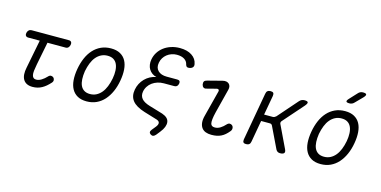

<svg xmlns="http://www.w3.org/2000/svg" viewBox="-87 -1259 3773 1902"><g transform="rotate(15 1800.0 -308.0)"><path d="M494 -530Q511 -530 518.5 -519Q526 -508 522.5 -490.5Q519 -473 508.5 -462Q498 -451 480 -451H295L249 -217Q241 -176 238 -148.5Q235 -121 239 -103.5Q243 -86 253 -77.5Q263 -69 280 -69Q307 -69 334.5 -86Q362 -103 385 -128Q399 -144 413.5 -144Q428 -144 439 -135Q450 -125 451 -109.5Q452 -94 439 -80Q419 -58 399.5 -41.5Q380 -25 359 -13.5Q338 -2 314.5 4Q291 10 264 10Q229 10 205 -2Q181 -14 168 -36.5Q155 -59 153 -90Q151 -121 159 -159L216 -451H98Q80 -451 72 -462Q64 -473 67.5 -490.5Q71 -508 82.5 -519Q94 -530 111 -530Z M818 10Q762 10 724.5 -11Q687 -32 666 -70Q645 -108 641 -160.5Q637 -213 648 -276Q659 -339 681.5 -391Q704 -443 738 -480.5Q772 -518 817.5 -539Q863 -560 920 -560Q976 -560 1014 -539Q1052 -518 1072.5 -480.5Q1093 -443 1097 -391Q1101 -339 1090 -277Q1079 -213 1055.5 -160.5Q1032 -108 998 -70Q964 -32 919 -11Q874 10 818 10ZM832 -69Q868 -69 897 -84Q926 -99 948.5 -126Q971 -153 986.5 -191.5Q1002 -230 1011 -277Q1019 -322 1017 -359.5Q1015 -397 1002.5 -424Q990 -451 966 -466Q942 -481 905 -481Q869 -481 839.5 -466Q810 -451 787.5 -424Q765 -397 750 -359Q735 -321 726 -275Q719 -229 721 -191Q723 -153 735.5 -126Q748 -99 772 -84Q796 -69 832 -69Z M1678 -598Q1672 -630 1643 -649Q1614 -668 1565 -668Q1536 -668 1510 -658.5Q1484 -649 1464 -633Q1444 -617 1430.5 -595Q1417 -573 1412 -546Q1402 -493 1433 -462.5Q1464 -432 1523 -432H1631Q1649 -432 1656 -423Q1663 -414 1660 -397Q1656 -379 1646.5 -370Q1637 -361 1619 -361H1513Q1479 -361 1449 -351.5Q1419 -342 1395 -324.5Q1371 -307 1355 -282Q1339 -257 1334 -227Q1327 -185 1351.5 -155.5Q1376 -126 1437 -108L1574 -67Q1606 -56 1624 -39Q1642 -22 1645 1.5Q1648 25 1637.5 52.5Q1627 80 1602 111L1571 150Q1558 165 1545.5 168.5Q1533 172 1519 163Q1505 154 1504 142Q1503 130 1515 115L1549 73Q1568 49 1565.5 31Q1563 13 1537 4L1402 -37Q1311 -65 1274.5 -111.5Q1238 -158 1251 -227Q1257 -260 1272 -289Q1287 -318 1310 -341.5Q1333 -365 1362 -380.5Q1391 -396 1425 -402Q1399 -408 1379.5 -422.5Q1360 -437 1347.5 -457Q1335 -477 1331 -503Q1327 -529 1332 -557Q1339 -597 1360 -630.5Q1381 -664 1413.5 -688.5Q1446 -713 1488 -726.5Q1530 -740 1577 -740Q1653 -740 1700.5 -708.5Q1748 -677 1757 -625Q1760 -614 1757.5 -604Q1755 -594 1748 -587.5Q1741 -581 1730.5 -577Q1720 -573 1706 -573Q1694 -573 1688 -579Q1682 -585 1678 -598Z M1932 -419Q1915 -414 1903 -422.5Q1891 -431 1887 -450Q1884 -470 1891 -481.5Q1898 -493 1920 -498L2067 -536Q2090 -542 2106.5 -538.5Q2123 -535 2133.5 -525Q2144 -515 2147.5 -499.5Q2151 -484 2146 -465L2083 -217Q2072 -172 2069 -143.5Q2066 -115 2069.5 -99Q2073 -83 2084 -76Q2095 -69 2113 -69Q2142 -69 2169 -86Q2196 -103 2218 -128Q2233 -144 2247.5 -144Q2262 -144 2272 -135Q2284 -125 2285 -107Q2286 -89 2273 -74Q2255 -52 2236.5 -36Q2218 -20 2197.5 -10Q2177 0 2153 5Q2129 10 2098 10Q2065 10 2039.5 0.5Q2014 -9 1998.5 -30Q1983 -51 1979.5 -83Q1976 -115 1988 -159L2056 -423Q2059 -436 2052 -442Q2045 -448 2033 -445Z M2454 10Q2434 10 2426.5 0.5Q2419 -9 2422 -30L2509 -520Q2512 -541 2523.5 -550.5Q2535 -560 2555 -560Q2576 -560 2583.5 -550.5Q2591 -541 2588 -520L2552 -319H2641Q2650 -319 2658 -323Q2666 -327 2674 -334L2850 -535Q2861 -548 2874.5 -554Q2888 -560 2903 -560Q2934 -560 2938 -548Q2942 -536 2920 -510L2738 -303Q2731 -296 2729.5 -288Q2728 -280 2731 -272L2841 -42Q2854 -16 2844 -3Q2834 10 2803 10Q2788 10 2777.5 3.5Q2767 -3 2760 -16L2655 -234Q2651 -242 2645 -246Q2639 -250 2629 -250H2540L2501 -30Q2498 -9 2486.5 0.5Q2475 10 2454 10Z M3218 10Q3162 10 3124.5 -11Q3087 -32 3066 -70Q3045 -108 3041 -160.5Q3037 -213 3048 -276Q3059 -339 3081.5 -391Q3104 -443 3138 -480.5Q3172 -518 3217.5 -539Q3263 -560 3320 -560Q3376 -560 3414 -539Q3452 -518 3472.5 -480.5Q3493 -443 3497 -391Q3501 -339 3490 -277Q3479 -213 3455.5 -160.5Q3432 -108 3398 -70Q3364 -32 3319 -11Q3274 10 3218 10ZM3232 -69Q3268 -69 3297 -84Q3326 -99 3348.5 -126Q3371 -153 3386.5 -191.5Q3402 -230 3411 -277Q3419 -322 3417 -359.5Q3415 -397 3402.5 -424Q3390 -451 3366 -466Q3342 -481 3305 -481Q3269 -481 3239.5 -466Q3210 -451 3187.5 -424Q3165 -397 3150 -359Q3135 -321 3126 -275Q3119 -229 3121 -191Q3123 -153 3135.5 -126Q3148 -99 3172 -84Q3196 -69 3232 -69ZM3388 -667Q3377 -655 3365 -650Q3353 -645 3339 -645Q3310 -645 3306.5 -655.5Q3303 -666 3325 -689L3392 -761Q3402 -773 3414.5 -779Q3427 -785 3442 -785Q3473 -785 3477 -773.5Q3481 -762 3458 -738Z"/></g></svg>

Font: Maple Mono Light
Style: Italic
Weight: 300
Italic angle: -10°
Monospace: yes
Designer: subframe7536
Version: Version 7.000